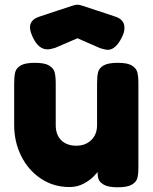

<svg xmlns="http://www.w3.org/2000/svg" viewBox="-20 -794 646 813"><path d="M507 -676Q507 -657 496 -636Q470 -583 436 -583Q427 -583 404 -590L308 -632L215 -592L212 -591Q194 -585 181 -585Q143 -585 119 -636Q107 -662 107 -678Q107 -710 145 -723L284 -769Q287 -770 294.5 -772Q302 -774 308 -774Q314 -774 321 -772Q328 -770 331 -769Q346 -764 387.5 -750.5Q429 -737 470 -723Q486 -718 496.5 -706.5Q507 -695 507 -676ZM40 -265V-440Q40 -471 44.5 -488.5Q49 -506 68 -517Q87 -528 128 -528Q169 -528 188 -516.5Q207 -505 211.5 -487.5Q216 -470 216 -439V-264Q216 -223 239.5 -200Q263 -177 303 -177Q342 -177 366.5 -201Q391 -225 391 -264V-441Q391 -472 395.5 -489Q400 -506 419 -517Q438 -528 479 -528Q520 -528 538.5 -516.5Q557 -505 561.5 -488Q566 -471 566 -440V-86Q566 -56 561.5 -39.5Q557 -23 538 -12Q519 -1 478 -1Q439 -1 420.5 -11.5Q402 -22 397.5 -35Q393 -48 393 -66Q393 -64 376.5 -47Q360 -30 333.5 -16Q307 -2 274 -2Q207 -2 153.5 -37.5Q100 -73 70 -133Q40 -193 40 -265Z"/></svg>

Font: Fredoka One
Style: Regular
Weight: 400
Designer: Milena B. Brandão, Ben Nathan
Version: Version 2.000; ttfautohint (v1.5.33-1714) -l 8 -r 50 -G 200 